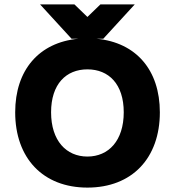

<svg xmlns="http://www.w3.org/2000/svg" viewBox="-20 -840 794 872"><path d="M377 -763 318 -820H162L305 -664H335C157 -647 49 -522 49 -330C49 -122 175 12 377 12C580 12 706 -122 706 -330C706 -522 598 -647 419 -664H449L592 -820H436ZM212 -330C212 -458 280 -525 377 -525C474 -525 542 -458 542 -330C542 -201 473 -129 377 -129C281 -129 212 -201 212 -330Z"/></svg>

Font: Falling Sky
Style: ExBd
Weight: 400
Designer: Paul D. Hunt
Foundry: Adobe Systems Incorporated
Version: Version 1.02